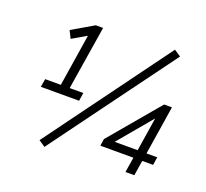

<svg xmlns="http://www.w3.org/2000/svg" viewBox="-127 -882 1140 1060"><g transform="rotate(20 442.5 -352.5)"><path d="M102 -282 110 -330H202L250 -636L166 -587L144 -631L271 -705H314L254 -330H334L327 -282ZM234 23 196 -3 728 -728 767 -702ZM702 0 716 -89H522L528 -130L775 -423H821L776 -136H839L832 -89H768L754 0ZM724 -136 755 -334 589 -136Z"/></g></svg>

Font: Nunito Sans Light
Style: Italic
Weight: 300
Italic angle: -9°
Designer: Vernon Adams
Foundry: Vernon Adams
Version: Version 3.006; ttfautohint (v1.8.3)